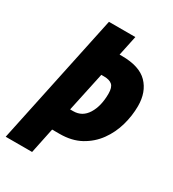

<svg xmlns="http://www.w3.org/2000/svg" viewBox="-177 -811 818 907"><g transform="rotate(30 231.5 -357.0)"><path d="M-3 0 148 -714H292L269 -605H282Q378 -605 422 -559.5Q466 -514 466 -438Q466 -385 451 -332Q436 -279 404.5 -235.5Q373 -192 325 -165.5Q277 -139 211 -139H170L141 0ZM213 -264Q262 -264 289 -307.5Q316 -351 316 -419Q316 -453 301.5 -466Q287 -479 257 -479H242L196 -264Z"/></g></svg>

Font: Noto Sans ExtraCondensed ExtraBold
Style: Italic
Weight: 800
Width: 2
Italic angle: -12°
Designer: Monotype Design Team
Foundry: Monotype Imaging Inc.
Version: Version 2.013; ttfautohint (v1.8.4.7-5d5b)